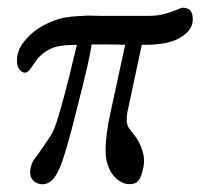

<svg xmlns="http://www.w3.org/2000/svg" viewBox="-20 -474 519 497"><path d="M479 -424Q479 -392 438 -372Q405 -357 347 -358L312 -194Q303 -157 314 -142L334 -116Q348 -93 352 -70Q355 -51 348 -28Q341 0 323 2Q299 6 279 -14Q259 -33 254 -69Q250 -111 268 -192L304 -358Q292 -359 217 -359Q213 -324 182 -204Q151 -78 136 -43Q118 3 90 3Q86 3 78 1Q58 -7 58 -28Q58 -42 66 -58Q95 -97 115 -129Q132 -159 179 -358Q146 -358 126 -353Q99 -346 78 -323Q72 -315 61 -299Q51 -284 42 -286Q24 -292 24 -317Q24 -344 42 -366Q74 -407 133 -425Q162 -434 238 -434Q179 -433 237 -433Q264 -433 367 -433Q388 -433 407.5 -438.5Q427 -444 438.5 -449Q450 -454 452 -454Q458 -454 461 -453Q479 -450 479 -424Z"/></svg>

Font: GFS Baskerville
Style: Regular
Weight: 400
Designer: George Matthiopoulos
Foundry: George Matthiopoulos
Version: Version 1.0